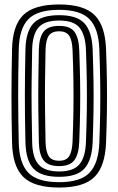

<svg xmlns="http://www.w3.org/2000/svg" viewBox="-20 -830 530 860"><path d="M245 10Q132.8 10 84.5 -37.4Q36.2 -84.8 34 -191Q32.5 -254.8 31.9 -307Q31.2 -359.2 31.4 -406.9Q31.5 -454.5 32.1 -503.6Q32.8 -552.8 34 -610Q36.2 -716 84.6 -763Q133 -810 245 -810Q355.2 -810 403.2 -762.9Q451.2 -715.8 455 -610Q458.2 -524.2 459 -457.2Q459.8 -390.2 458.8 -327.4Q457.8 -264.5 455 -191Q451 -85.8 403.8 -37.9Q356.5 10 245 10ZM245 -14Q340.8 -14 381.2 -56.5Q421.8 -99 425 -192Q427.8 -267.2 428.8 -330.8Q429.8 -394.2 428.9 -460.2Q428 -526.2 425 -609Q421.8 -701.8 381.1 -743.9Q340.5 -786 245 -786Q147.5 -786 106.8 -743.9Q66 -701.8 64 -609.2Q62.5 -545.8 61.9 -493.6Q61.2 -441.5 61.4 -394Q61.5 -346.5 62.1 -297.6Q62.8 -248.8 64 -191.8Q66 -98.8 106.8 -56.4Q147.5 -14 245 -14ZM245 -38Q164 -38 130 -74.6Q96 -111.2 94 -192.2Q92.5 -255.8 91.9 -307.9Q91.2 -360 91.4 -407.2Q91.5 -454.5 92.1 -503.2Q92.8 -552 94 -608.8Q95.8 -689.5 130.1 -725.8Q164.5 -762 245 -762Q325.5 -762 358.8 -724.9Q392 -687.8 395 -608Q398 -525.8 398.9 -459.9Q399.8 -394 398.8 -330.9Q397.8 -267.8 395 -193Q392 -113.8 359.1 -75.9Q326.2 -38 245 -38ZM245 -62Q308.8 -62 335.6 -93.8Q362.5 -125.5 365 -194Q367.8 -269.2 368.8 -332.4Q369.8 -395.5 368.9 -460.8Q368 -526 365 -606.8Q362.5 -672.5 336.9 -705.2Q311.2 -738 245 -738Q179 -738 152.2 -706.5Q125.5 -675 124 -608Q122.2 -523.8 121.6 -458.2Q121 -392.8 121.8 -330.5Q122.5 -268.2 124 -193Q125.5 -123 153.5 -92.5Q181.5 -62 245 -62ZM245 -86Q195.2 -86 175.2 -112.1Q155.2 -138.2 154 -193.5Q152.2 -277.8 151.6 -343.1Q151 -408.5 151.8 -470.6Q152.5 -532.8 154 -607.5Q155.2 -662.5 175.4 -688.2Q195.5 -714 245 -714Q295 -714 314.1 -686.6Q333.2 -659.2 335 -605.8Q337.8 -530.2 338.8 -467Q339.8 -403.8 338.9 -339.1Q338 -274.5 335 -194.8Q333 -139.8 313.4 -112.9Q293.8 -86 245 -86ZM245 -110Q277.5 -110 290.4 -131.2Q303.2 -152.5 305 -195.5Q308 -273.8 308.9 -337.6Q309.8 -401.5 308.9 -464.9Q308 -528.2 305 -605Q303.2 -651.2 289.4 -670.6Q275.5 -690 245 -690Q213.2 -690 199.1 -670.8Q185 -651.5 184 -606.8Q182.2 -523 181.6 -457.8Q181 -392.5 181.8 -330.6Q182.5 -268.8 184 -194.2Q185 -152 198 -131Q211 -110 245 -110Z"/></svg>

Font: Big Shoulders Inline Display Black
Style: Regular
Weight: 900
Designer: Patric King
Foundry: XO Type Co
Version: Version 1.000